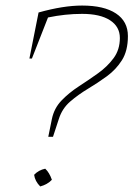

<svg xmlns="http://www.w3.org/2000/svg" viewBox="-20 -672 481 692"><path d="M276 -652Q355 -652 398 -623.5Q441 -595 441 -542Q441 -489 419.5 -455Q398 -421 365 -397Q332 -373 297 -352Q262 -331 233 -306Q204 -281 192 -243L171 -179H154L167 -243Q175 -282 202 -310Q229 -338 264.5 -361Q300 -384 333.5 -408Q367 -432 389.5 -462.5Q412 -493 412 -535Q412 -576 376.5 -599Q341 -622 276 -622Q215 -622 153 -609L95 -461H86L119 -627Q208 -652 276 -652ZM143 -64Q158 -50 167 -24Q151 -7 125 0Q106 -19 103 -42Q119 -59 143 -64Z"/></svg>

Font: Piazzolla Thin
Style: Italic
Weight: 100
Italic angle: -11.3°
Designer: Juan Pablo del Peral
Foundry: Huerta Tipografica
Version: Version 1.330